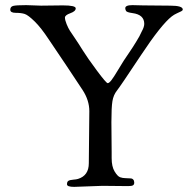

<svg xmlns="http://www.w3.org/2000/svg" viewBox="-20 -725 752 748"><path d="M326 -89C326 -57 312 -36.7 284 -28C280 -26.7 273.7 -25.7 265 -25C256.3 -24.3 250.2 -22.8 246.5 -20.5C242.8 -18.2 241 -13.7 241 -7C241 -0.3 250.3 3 269 3L379 -1L479 0C488.3 0 494.7 -1 498 -3C501.3 -5 503 -8.5 503 -13.5C503 -18.5 501.7 -22.5 499 -25.5C496.3 -28.5 492.7 -30 488 -30L468 -31C461.3 -31 454.7 -32.2 448 -34.5C441.3 -36.8 434.2 -44.3 426.5 -57C418.8 -69.7 415 -87 415 -109V-133L414 -249C414 -287.7 415.3 -315 418 -331C420.7 -347 426.5 -360.7 435.5 -372C444.5 -383.3 475.5 -429 528.5 -509C581.5 -589 621.7 -639.7 649 -661C655 -665.7 661.7 -669.7 669 -673C676.3 -676.3 682 -679 686 -681C690 -683 692 -685.3 692 -688C692 -698 675.7 -703 643 -703L537 -704L496 -705C477.3 -705 468 -701 468 -693C468 -689.7 469 -686.2 471 -682.5C473 -678.8 481.3 -676 496 -674C526.7 -670 542 -656 542 -632C542 -624 538.7 -614 532 -602C528.7 -594.7 525.7 -588.5 523 -583.5C520.3 -578.5 516 -571.2 510 -561.5L496.5 -540L480.5 -516L462 -488.5C457.3 -481.5 449.7 -469 439 -451C428.3 -433 420 -420.2 414 -412.5C408 -404.8 403.2 -401 399.5 -401C395.8 -401 381.8 -417.3 357.5 -450C333.2 -482.7 315 -508.7 303 -528C291 -547.3 280.7 -563.3 272 -576L252.5 -605C248.2 -611.7 243.8 -620.3 239.5 -631C235.2 -641.7 233 -650.2 233 -656.5C233 -662.8 240 -668.5 254 -673.5C268 -678.5 275 -684.8 275 -692.5C275 -700.2 258.3 -704 225 -704L140 -703L82 -705C56 -705 39.2 -704 31.5 -702C23.8 -700 20 -695 20 -687C20 -679 27.2 -675 41.5 -675C55.8 -675 67.5 -673.5 76.5 -670.5C85.5 -667.5 98.3 -657.8 115 -641.5C131.7 -625.2 150 -601.8 170 -571.5L239 -469L302 -374C319.3 -347.3 328 -320 328 -292Z"/></svg>

Font: Sorts Mill Goudy
Style: Regular
Weight: 400
Version: Version 003.101